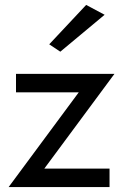

<svg xmlns="http://www.w3.org/2000/svg" viewBox="-20 -760 500 780"><path d="M45 -385V-460H445L160 -75H425V0H15L300 -385ZM225 -550 180 -580 330 -740 405 -700Z"/></svg>

Font: Jost
Style: Regular
Weight: 400
Version: Version 3.710